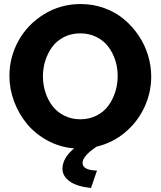

<svg xmlns="http://www.w3.org/2000/svg" viewBox="-20 -734 800 956"><path d="M460.9 -3.9Q391.1 43 391.1 77.1Q391.1 113.8 462.9 115.2L433.1 202.1Q360.8 194.3 325.9 168.2Q291 142.1 291 106.9Q291 52.7 349.1 4.9Q278.3 -1 217.3 -33.9Q156.2 -66.9 115 -116.5Q73.7 -166 50.3 -228.5Q26.9 -291 26.9 -356Q26.9 -449.7 72.3 -531.5Q117.7 -613.3 200 -663.6Q282.2 -713.9 381.8 -713.9Q443.4 -713.9 499 -693.8Q554.7 -673.8 596.7 -638.7Q638.7 -603.5 669.7 -557.9Q700.7 -512.2 716.8 -459.5Q732.9 -406.7 732.9 -353Q732.9 -272.9 699 -200Q665 -127 602.8 -74.7Q540.5 -22.5 460.9 -3.9ZM193.8 -354Q193.8 -312.5 206.1 -274.4Q218.3 -236.3 241.2 -206.3Q264.2 -176.3 300 -158.2Q335.9 -140.1 379.9 -140.1Q424.8 -140.1 461.2 -158.7Q497.6 -177.2 520 -208.3Q542.5 -239.3 554.2 -277.3Q565.9 -315.4 565.9 -356Q565.9 -397.5 553.5 -435.3Q541 -473.1 518.1 -502.9Q495.1 -532.7 459.2 -550.3Q423.3 -567.9 379.9 -567.9Q335 -567.9 298.8 -549.6Q262.7 -531.2 240.2 -500.7Q217.8 -470.2 205.8 -432.6Q193.8 -395 193.8 -354Z"/></svg>

Font: Raleway-v4020 ExtraBold
Style: Regular
Weight: 800
Designer: Matt McInerney, Pablo Impallari, Rodrigo Fuenzalida
Foundry: Matt McInerney, Pablo Impallari, Rodrigo Fuenzalida
Version: Version 4.020;PS 004.020;hotconv 1.0.88;makeotf.lib2.5.64775